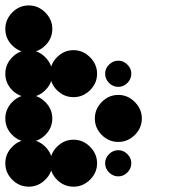

<svg xmlns="http://www.w3.org/2000/svg" viewBox="-24 -691 711 715"><path d="M416.7 -131.7Q435.8 -131.7 450.4 -117.1Q465 -102.5 465 -83.3Q465 -63.3 450.4 -48.8Q435.8 -34.2 416.7 -34.2Q396.7 -34.2 382.1 -48.8Q367.5 -63.3 367.5 -83.3Q367.5 -102.5 382.1 -117.1Q396.7 -131.7 416.7 -131.7ZM250 -170.8Q285 -170.8 311.2 -144.6Q337.5 -118.3 337.5 -83.3Q337.5 -47.5 311.2 -21.7Q285 4.2 250 4.2Q214.2 4.2 188.3 -21.7Q162.5 -47.5 162.5 -83.3Q162.5 -118.3 188.3 -144.6Q214.2 -170.8 250 -170.8ZM83.3 -170.8Q118.3 -170.8 144.6 -144.6Q170.8 -118.3 170.8 -83.3Q170.8 -47.5 144.6 -21.7Q118.3 4.2 83.3 4.2Q47.5 4.2 21.7 -21.7Q-4.2 -47.5 -4.2 -83.3Q-4.2 -118.3 21.7 -144.6Q47.5 -170.8 83.3 -170.8ZM416.7 -337.5Q451.7 -337.5 477.9 -311.2Q504.2 -285 504.2 -250Q504.2 -214.2 477.9 -188.3Q451.7 -162.5 416.7 -162.5Q380.8 -162.5 355 -188.3Q329.2 -214.2 329.2 -250Q329.2 -285 355 -311.2Q380.8 -337.5 416.7 -337.5ZM83.3 -337.5Q118.3 -337.5 144.6 -311.2Q170.8 -285 170.8 -250Q170.8 -214.2 144.6 -188.3Q118.3 -162.5 83.3 -162.5Q47.5 -162.5 21.7 -188.3Q-4.2 -214.2 -4.2 -250Q-4.2 -285 21.7 -311.2Q47.5 -337.5 83.3 -337.5ZM416.7 -465Q435.8 -465 450.4 -450.4Q465 -435.8 465 -416.7Q465 -396.7 450.4 -382.1Q435.8 -367.5 416.7 -367.5Q396.7 -367.5 382.1 -382.1Q367.5 -396.7 367.5 -416.7Q367.5 -435.8 382.1 -450.4Q396.7 -465 416.7 -465ZM250 -504.2Q285 -504.2 311.2 -477.9Q337.5 -451.7 337.5 -416.7Q337.5 -380.8 311.2 -355Q285 -329.2 250 -329.2Q214.2 -329.2 188.3 -355Q162.5 -380.8 162.5 -416.7Q162.5 -451.7 188.3 -477.9Q214.2 -504.2 250 -504.2ZM83.3 -504.2Q118.3 -504.2 144.6 -477.9Q170.8 -451.7 170.8 -416.7Q170.8 -380.8 144.6 -355Q118.3 -329.2 83.3 -329.2Q47.5 -329.2 21.7 -355Q-4.2 -380.8 -4.2 -416.7Q-4.2 -451.7 21.7 -477.9Q47.5 -504.2 83.3 -504.2ZM83.3 -670.8Q118.3 -670.8 144.6 -644.6Q170.8 -618.3 170.8 -583.3Q170.8 -547.5 144.6 -521.7Q118.3 -495.8 83.3 -495.8Q47.5 -495.8 21.7 -521.7Q-4.2 -547.5 -4.2 -583.3Q-4.2 -618.3 21.7 -644.6Q47.5 -670.8 83.3 -670.8Z"/></svg>

Font: 0xA000-Dots-Mono
Style: Dots-Mono
Weight: 400
Version: Version 0.1